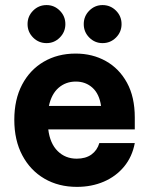

<svg xmlns="http://www.w3.org/2000/svg" viewBox="-20 -719 582 749"><path d="M280 10Q208.3 10 153.3 -22.1Q98.3 -54.2 67.1 -112.9Q35.8 -171.7 35.8 -251.7Q35.8 -330.8 66.2 -388.8Q96.7 -446.7 150.8 -478.3Q205 -510 275 -510Q340.8 -510 392.9 -480.8Q445 -451.7 475.4 -396.2Q505.8 -340.8 505.8 -260.8V-214.2H168.3Q175 -159.2 205 -129.6Q235 -100 279.2 -100Q314.2 -100 336.7 -116.2Q359.2 -132.5 367.5 -160.8H505.8Q495.8 -107.5 464.2 -69.2Q432.5 -30.8 385 -10.4Q337.5 10 280 10ZM170.8 -305.8H374.2Q367.5 -352.5 340.8 -376.7Q314.2 -400.8 275.8 -400.8Q236.7 -400.8 208.8 -376.7Q180.8 -352.5 170.8 -305.8ZM380 -550.8Q350 -550.8 328.3 -572.5Q306.7 -594.2 306.7 -625Q306.7 -655.8 328.3 -677.5Q350 -699.2 380 -699.2Q410.8 -699.2 432.5 -677.5Q454.2 -655.8 454.2 -625Q454.2 -594.2 432.5 -572.5Q410.8 -550.8 380 -550.8ZM161.7 -550.8Q130.8 -550.8 109.2 -572.5Q87.5 -594.2 87.5 -625Q87.5 -655.8 109.2 -677.5Q130.8 -699.2 161.7 -699.2Q191.7 -699.2 213.3 -677.5Q235 -655.8 235 -625Q235 -594.2 213.3 -572.5Q191.7 -550.8 161.7 -550.8Z"/></svg>

Font: Funnel Sans Light
Style: Bold
Weight: 700
Version: Version 1.000